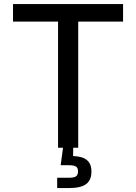

<svg xmlns="http://www.w3.org/2000/svg" viewBox="-20 -748 689 972"><path d="M45.9 -638.7V-727.5H603V-638.7H376V0H273.9V-638.7ZM269.5 204.1V151.9H328.1Q354.5 151.9 364.7 144.8Q375 137.7 375 119.6Q375 102.1 364.7 95.2Q354.5 88.4 328.1 88.4H287.1L302.2 -22.9H350.6V0L350.1 42Q397.5 43.5 420.2 62.5Q442.9 81.5 442.9 120.6Q442.9 164.1 415.8 184.1Q388.7 204.1 329.6 204.1Z"/></svg>

Font: Inter Cardless
Style: Regular
Weight: 400
Designer: Rasmus Andersson
Foundry: rsms
Version: Version 4.001;git-9221beed3